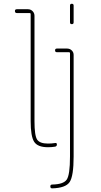

<svg xmlns="http://www.w3.org/2000/svg" viewBox="-20 -780 540 1030"><path d="M355.5 -660.2V-750Q355.5 -759.8 365.2 -759.8Q375 -759.8 375 -750V-660.2Q375 -650.4 365.2 -650.4Q355.5 -650.4 355.5 -660.2ZM285.2 -500Q275.4 -500 275.4 -509.8Q275.4 -519.5 285.2 -519.5H339.8Q354.5 -519.5 364.7 -509.8Q375 -500 375 -485.4V59.6Q375 165 353.5 196.8Q332 228.5 259.8 230.5Q250 230.5 250 220.2Q250 210 259.8 210Q320.3 209 337.9 183.6Q355.5 158.2 355.5 59.6V-495.1Q355.5 -500 349.6 -500ZM70.3 -710Q60.5 -710 60.1 -720.2Q59.6 -730.5 70.3 -730.5H129.9Q144.5 -730.5 154.8 -720.2Q165 -710 165 -695.3V-129.9Q165 -52.7 179.2 -31.2Q193.4 -9.8 237.3 -9.8Q256.8 -9.8 275.4 -12.7Q285.2 -14.6 285.2 -4.9Q285.2 4.9 275.4 6.8Q257.8 9.8 237.3 9.8Q181.6 9.8 163.1 -19.5Q144.5 -48.8 144.5 -129.9V-705.1Q144.5 -710 139.6 -710Z"/></svg>

Font: Rounded-X Mgen+ 2m thin
Style: Regular
Weight: 100
Designer: [Source Han Sans]
Ryoko NISHIZUKA  (kana & ideographs); Paul D. Hunt (Latin, Greek & Cyrillic); Wenlong ZHANG  (bopomofo
Version: Version 1.059.20150602